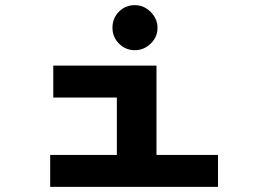

<svg xmlns="http://www.w3.org/2000/svg" viewBox="-20 -726 1040 746"><path d="M175 0V-124H434V-347H187V-471H588V-124H827V0ZM504 -531Q468 -531 442.5 -556.5Q417 -582 417 -618Q417 -655 442 -680.5Q467 -706 504 -706Q539 -706 565.5 -679.5Q592 -653 592 -618Q592 -582 565.5 -556.5Q539 -531 504 -531Z"/></svg>

Font: Inconsolata UltraExpanded Black
Style: Regular
Weight: 900
Width: 9
Monospace: yes
Designer: Raph Levien, Cyreal, Brenton Simpson
Foundry: Raph Levien, Cyreal, Google
Version: Version 3.001; ttfautohint (v1.8.2.53-6de2)